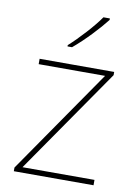

<svg xmlns="http://www.w3.org/2000/svg" viewBox="-86 -916 628 880"><g transform="rotate(10 228.0 -476.0)"><path d="M353 -852V-859H323C294 -816 229 -745 184 -705V-699H205C258 -743 318 -807 353 -852ZM412 -93V-118H77L415 -606V-621H68V-596H377L41 -110V-93Z"/></g></svg>

Font: Noto Sans Kannada UI Thin
Style: Regular
Weight: 100
Designer: Jelle Bosma - Monotype Design Team
Foundry: Monotype Imaging Inc.
Version: Version 2.005